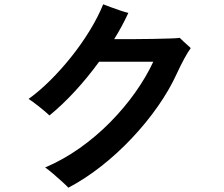

<svg xmlns="http://www.w3.org/2000/svg" viewBox="-20 -823 1040 893"><path d="M298 50Q289 40 269 22Q249 4 227 -15Q205 -34 190 -44Q274 -80 350.5 -134Q427 -188 492.5 -254.5Q558 -321 609 -393Q660 -465 693 -536H441Q388 -463 328.5 -398.5Q269 -334 210 -286Q191 -304 162 -327Q133 -350 113 -363Q162 -398 213 -448.5Q264 -499 311.5 -558.5Q359 -618 397.5 -681Q436 -744 460 -803Q475 -797 497 -789Q519 -781 541 -773.5Q563 -766 577 -763Q548 -700 511 -641Q550 -641 597.5 -641Q645 -641 691 -642Q737 -643 771 -644Q805 -645 816 -647Q821 -642 832 -631.5Q843 -621 853.5 -612Q864 -603 867 -599Q855 -583 837.5 -551Q820 -519 803 -482Q768 -405 714 -328Q660 -251 593 -180Q526 -109 451 -50Q376 9 298 50Z"/></svg>

Font: Zen Kaku Gothic Antique
Style: Bold
Weight: 700
Designer: Yoshimichi Ohira
Foundry: Positype
Version: Version 1.001